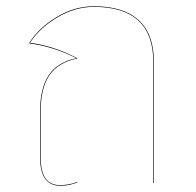

<svg xmlns="http://www.w3.org/2000/svg" viewBox="-20 -585 626 614"><path d="M472 -389V0H470V-389Q470 -475 422.5 -519Q375 -563 281 -563Q219 -563 162 -528.5Q105 -494 76 -448Q150 -439 227 -399V-398Q165 -385 137.5 -343.5Q110 -302 110 -227V-83Q110 -38 125 -15.5Q140 7 172 7Q200 7 227 -3V-1Q212 4 200.5 6.5Q189 9 172 9Q108 9 108 -83V-227Q108 -302 135.5 -344Q163 -386 224 -399Q148 -437 74 -446V-448Q102 -494 159.5 -529.5Q217 -565 281 -565Q375 -565 423.5 -520.5Q472 -476 472 -389Z"/></svg>

Font: FiraGO Two
Style: Regular
Weight: 100
Designer: bBox Type
Foundry: bBox Type GmbH
Version: Version 1.001